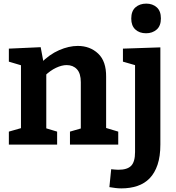

<svg xmlns="http://www.w3.org/2000/svg" viewBox="-20 -800 975 1062"><path d="M29 0V-72L113 -96L96 -76V-457L113 -434L29 -459V-531L205 -539L223 -443L205 -450Q253 -499 307 -522.5Q361 -546 410 -546Q478 -546 523 -503.5Q568 -461 567 -375V-76L554 -96L634 -72V0H367V-72L443 -94L427 -73V-345Q427 -394 405.5 -417Q384 -440 349 -440Q322 -440 290 -425Q258 -410 227 -380L236 -401V-73L223 -94L296 -72V0ZM651 242Q635 242 619 240Q603 238 585 235L595 136Q606 137 616 138Q626 139 635 139Q684 139 705.5 117Q727 95 727 41V-452L740 -436L660 -459V-531L867 -538V-1Q867 65 851.5 111Q836 157 808 186Q780 215 740 228.5Q700 242 651 242ZM788 -616Q751 -616 728.5 -637Q706 -658 706 -697Q706 -739 729.5 -759.5Q753 -780 789 -780Q824 -780 847 -759.5Q870 -739 870 -698Q870 -657 846.5 -636.5Q823 -616 788 -616Z"/></svg>

Font: Bitter Thin
Style: Bold
Weight: 700
Version: Version 3.021